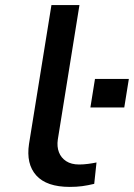

<svg xmlns="http://www.w3.org/2000/svg" viewBox="-20 -725 526 754"><path d="M254 9Q163 9 122.5 -36Q82 -81 94 -160L182 -705H292L207 -177Q203 -149 211.5 -127Q220 -105 240 -92Q260 -79 291 -79Q308 -79 326.5 -81.5Q345 -84 359 -87L350 -3Q325 3 303 6Q281 9 254 9ZM335 -303 353 -415H486L468 -303Z"/></svg>

Font: Nunito Sans 7pt Expanded Medium
Style: Italic
Weight: 500
Width: 7
Italic angle: -9°
Designer: Vernon Adams
Foundry: Vernon Adams
Version: Version 3.101;gftools[0.9.27]